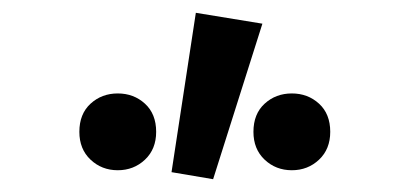

<svg xmlns="http://www.w3.org/2000/svg" viewBox="-20 -850 640 300"><path d="M164 -584Q139 -584 121.5 -600.5Q104 -617 104 -644Q104 -672 121.5 -688Q139 -704 164 -704Q189 -704 206.5 -688Q224 -672 224 -644Q224 -617 206.5 -600.5Q189 -584 164 -584ZM248 -581 286 -830 390 -813 313 -570ZM436 -584Q411 -584 393.5 -600.5Q376 -617 376 -644Q376 -672 393.5 -688Q411 -704 436 -704Q461 -704 478.5 -688Q496 -672 496 -644Q496 -617 478.5 -600.5Q461 -584 436 -584Z"/></svg>

Font: Source Code Pro
Style: Bold
Weight: 700
Monospace: yes
Designer: Paul D. Hunt, Teo Tuominen
Foundry: Adobe Systems Incorporated
Version: Version 2.030;PS 1.000;hotconv 16.6.51;makeotf.lib2.5.65220